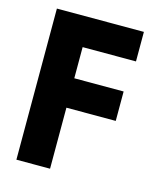

<svg xmlns="http://www.w3.org/2000/svg" viewBox="-102 -735 682 810"><g transform="rotate(15 239.5 -330.0)"><path d="M46 -660H426V-531H193V-395H408.5V-266.5H193V0H46Z"/></g></svg>

Font: League Spartan
Style: Bold
Weight: 700
Foundry: The League of Moveable Type
Version: Version 2.002